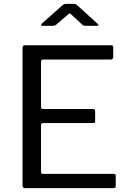

<svg xmlns="http://www.w3.org/2000/svg" viewBox="-20 -977 668 997"><path d="M97 -728Q97 -742 109 -742H558Q568 -742 568 -731V-680Q568 -668 555 -668H206Q193 -668 193 -656V-422Q193 -411 204 -411H463Q474 -411 474 -400V-347Q474 -343 472 -340.5Q470 -338 463 -338H204Q193 -338 193 -327V-84Q193 -74 203 -74H570Q581 -74 581 -64V-11Q581 -6 578.5 -3Q576 0 570 0H111Q97 0 97 -14V-728ZM407 -849 353 -899Q345 -907 342 -907Q339 -907 330 -899L272 -849Q267 -845 264 -844Q261 -843 254 -843H200Q194 -843 193.5 -846.5Q193 -850 198 -855L300 -946Q306 -951 311 -954Q316 -957 325 -957H364Q372 -957 376 -953.5Q380 -950 384 -947L485 -855Q499 -843 484 -843H425Q420 -843 415.5 -844Q411 -845 407 -849Z"/></svg>

Font: Libre Franklin
Style: Regular
Weight: 400
Designer: Pablo Impallari, Rodrigo Fuenzalida, Nhung Nguyen
Foundry: Impallari Type
Version: Version 3.000